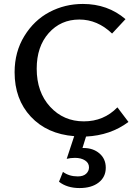

<svg xmlns="http://www.w3.org/2000/svg" viewBox="-20 -685 701 973"><path d="M403 65Q452 65 484 92.5Q516 120 516 165Q516 212 480 240Q444 268 383 268Q320 268 279 236L299 186Q330 209 374 209Q402 209 416.5 195.5Q431 182 431 163Q431 141 411 128Q391 115 360 115Q337 115 318 120L356 5Q218 -6 136 -94Q54 -182 54 -319Q54 -422 103.5 -502.5Q153 -583 231 -624Q309 -665 400 -665Q526 -665 616 -588L548 -515Q474 -586 382 -586Q288 -586 227 -517.5Q166 -449 166 -337Q166 -218 234 -144Q302 -70 405 -70Q506 -70 575 -141L631 -67Q540 1 416 7L398 65Z"/></svg>

Font: EauTestText Semibold
Style: Regular
Weight: 600
Designer: Christian Thalmann (Catharsis Fonts)
Version: Version 0.001;PS 000.001;hotconv 1.0.88;makeotf.lib2.5.64775